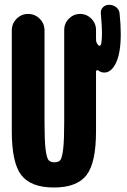

<svg xmlns="http://www.w3.org/2000/svg" viewBox="-20 -790 540 819"><path d="M490.2 -731.4Q495.1 -686.5 495.1 -644.5Q495.1 -564.5 475.1 -522.5Q455.1 -480.5 424.8 -480.5Q411.1 -480.5 399.4 -489.3Q397.5 -491.2 393.6 -490.2Q389.6 -489.3 389.6 -486.3V-230.5Q389.6 -94.7 348.6 -42.5Q307.6 9.8 210 9.8Q112.3 9.8 71.3 -42.5Q30.3 -94.7 30.3 -230.5V-660.2Q30.3 -689.5 50.8 -710Q71.3 -730.5 100.1 -730.5Q128.9 -730.5 149.4 -710Q169.9 -689.5 169.9 -660.2V-269.5Q169.9 -190.4 174.3 -154.3Q178.7 -118.2 186.5 -107.9Q194.3 -97.7 212.4 -97.7Q230.5 -97.7 237.8 -107.9Q245.1 -118.2 249.5 -154.8Q253.9 -191.4 253.9 -269.5V-662.1Q253.9 -690.4 273.9 -710.4Q293.9 -730.5 321.8 -730.5Q349.6 -730.5 369.6 -710.4Q389.6 -690.4 389.6 -662.1V-623Q389.6 -608.4 396.5 -600.6Q400.4 -594.7 405.3 -594.7Q415 -594.7 415 -650.4Q415 -678.7 410.2 -731.4Q408.2 -747.1 418.5 -758.3Q428.7 -769.5 445.3 -769.5Q462.9 -769.5 476.1 -758.8Q489.3 -748 490.2 -731.4Z"/></svg>

Font: Rounded-X Mgen+ 1mn bold
Style: Bold
Weight: 700
Designer: [Source Han Sans]
Ryoko NISHIZUKA  (kana & ideographs); Paul D. Hunt (Latin, Greek & Cyrillic); Wenlong ZHANG  (bopomofo
Version: Version 1.059.20150602